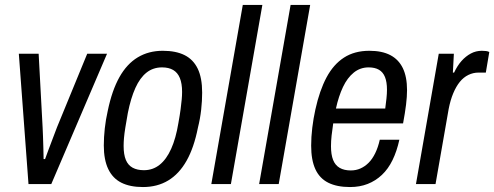

<svg xmlns="http://www.w3.org/2000/svg" viewBox="-20 -743 1995 775"><path d="M95 0 56 -526H136L152 -229Q153 -217 153.5 -194Q154 -171 155 -146Q156 -121 156 -101H162Q166 -113 175 -136.5Q184 -160 193.5 -185.5Q203 -211 210 -229L332 -526H412L187 0Z M557 12Q505 12 470 -5.5Q435 -23 417 -60.5Q399 -98 399 -156Q399 -189 403 -225Q407 -261 415 -296Q432 -378 462 -431.5Q492 -485 536 -511.5Q580 -538 637 -538Q690 -538 725 -520.5Q760 -503 778 -466Q796 -429 796 -369Q796 -336 792 -300Q788 -264 779 -228Q763 -147 733 -94Q703 -41 659 -14.5Q615 12 557 12ZM561 -56Q597 -56 624.5 -78Q652 -100 671 -142.5Q690 -185 700 -246Q706 -279 709 -302Q712 -325 713.5 -341.5Q715 -358 715 -372Q715 -406 706 -428Q697 -450 679 -460.5Q661 -471 634 -471Q598 -471 571.5 -450Q545 -429 526.5 -388Q508 -347 496 -287Q490 -253 486 -228.5Q482 -204 480.5 -186.5Q479 -169 479 -154Q479 -119 488 -97.5Q497 -76 515.5 -66Q534 -56 561 -56Z M833 0 960 -723H1039L912 0Z M1026 0 1153 -723H1232L1105 0Z M1393 12Q1340 12 1305 -5.5Q1270 -23 1253 -60Q1236 -97 1236 -155Q1236 -190 1240.5 -227.5Q1245 -265 1253 -301Q1270 -378 1298 -430.5Q1326 -483 1368.5 -510.5Q1411 -538 1471 -538Q1522 -538 1555.5 -520.5Q1589 -503 1606 -468Q1623 -433 1623 -379Q1623 -353 1619 -320.5Q1615 -288 1607 -245H1325Q1321 -219 1318.5 -196Q1316 -173 1316 -153Q1316 -119 1324.5 -97.5Q1333 -76 1351 -65.5Q1369 -55 1396 -55Q1417 -55 1435 -63Q1453 -71 1468 -86Q1483 -101 1494.5 -124.5Q1506 -148 1513 -179H1592Q1582 -133 1564.5 -97Q1547 -61 1521.5 -37Q1496 -13 1464 -0.5Q1432 12 1393 12ZM1336 -305H1535Q1538 -327 1540 -346Q1542 -365 1542 -381Q1542 -412 1534 -432Q1526 -452 1509.5 -461.5Q1493 -471 1468 -471Q1434 -471 1408 -450Q1382 -429 1364.5 -392Q1347 -355 1336 -305Z M1659 0 1751 -526H1812L1808 -450H1813Q1826 -478 1843 -497Q1860 -516 1880.5 -527Q1901 -538 1925 -538Q1934 -538 1942 -537Q1950 -536 1955 -533L1941 -450H1911Q1890 -450 1870.5 -440.5Q1851 -431 1836 -412.5Q1821 -394 1809.5 -366.5Q1798 -339 1791 -303L1738 0Z"/></svg>

Font: Archivo Condensed
Style: Italic
Weight: 400
Width: 3
Italic angle: -10°
Designer: Hector Gatti
Foundry: Omnibus-Type
Version: Version 2.001